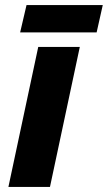

<svg xmlns="http://www.w3.org/2000/svg" viewBox="-20 -733 423 753"><path d="M13 0 130 -549H293L176 0ZM59 -606 84 -713H383L359 -606Z"/></svg>

Font: Noto Sans Display Extra
Style: Italic
Weight: 800
Italic angle: -12°
Designer: Monotype Design Team
Foundry: Monotype Imaging Inc.
Version: Version 1.900